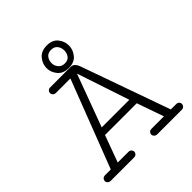

<svg xmlns="http://www.w3.org/2000/svg" viewBox="-201 -874 1008 1008"><g transform="rotate(-45 302.5 -370.0)"><path d="M306.2 -574.2Q264.6 -574.2 243.7 -599.9Q222.7 -625.5 222.7 -656.2Q222.7 -688 244.4 -714.1Q266.1 -740.2 307.6 -740.2Q349.1 -740.2 369.6 -714.6Q390.1 -689 390.1 -657.7Q390.1 -626.5 368.9 -600.3Q347.7 -574.2 306.2 -574.2ZM308.6 -606Q332 -606 343.3 -621.1Q354.5 -636.2 354.5 -656.7Q354.5 -677.2 342.8 -692.6Q331.1 -708 307.1 -708Q283.2 -708 271.5 -692.6Q259.8 -677.2 259.8 -656.7Q259.8 -636.7 272.7 -621.3Q285.6 -606 308.6 -606ZM43.9 0Q31.7 0 25.6 -6.6Q19.5 -13.2 19.5 -21Q19.5 -28.8 25.4 -35.4Q31.2 -42 43.5 -42H85L272.9 -529.8H167Q154.8 -529.8 148.7 -536.4Q142.6 -543 142.6 -550.8Q142.6 -558.6 148.4 -565.2Q154.3 -571.8 166.5 -571.8H314.5Q331.5 -571.8 340.6 -562.3Q349.6 -552.7 354 -540L530.8 -42H569.3Q581.1 -42 586.9 -35.6Q592.8 -29.3 592.8 -21.5Q592.8 -13.7 586.7 -6.8Q580.6 0 568.4 0H389.6Q377.4 0 371.1 -6.8Q364.7 -13.7 364.7 -21.5Q364.7 -29.3 370.6 -35.6Q376.5 -42 388.7 -42H479.5L427.2 -191.4H191.4L136.7 -42H214.4Q226.6 -42 232.7 -35.4Q238.8 -28.8 238.8 -21Q238.8 -13.2 232.7 -6.6Q226.6 0 213.9 0ZM207.5 -231.9H412.6L315.4 -523.4Z"/></g></svg>

Font: Cutive Mono
Style: Regular
Weight: 400
Designer: Vernon Adams
Foundry: Vernon Adams
Version: Version 1.110; ttfautohint (v1.8.4.7-5d5b)